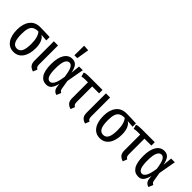

<svg xmlns="http://www.w3.org/2000/svg" viewBox="147 -1826 2863 2863"><g transform="rotate(45 1578.5 -394.0)"><path d="M468 -456 356 -465Q395 -444 417.5 -391.5Q440 -339 440 -264Q440 -137 387.5 -62.5Q335 12 242 12Q149 12 97 -61Q45 -134 45 -263Q45 -386 101.5 -459.5Q158 -533 263 -533Q348 -533 468 -527ZM347 -264Q347 -338 331.5 -389.5Q316 -441 291 -467H289Q233 -467 200 -447Q167 -427 152.5 -382.5Q138 -338 138 -263Q138 -155 164 -107Q190 -59 242 -59Q295 -59 321 -107Q347 -155 347 -264Z M645 -129Q645 -98 653 -82Q661 -66 682 -55L655 12Q603 -4 580 -34.5Q557 -65 557 -119V-527H645Z M1074 -382 1089 -527H1167L1118 -251L1141 -113Q1144 -92 1153 -80Q1162 -68 1180 -60L1150 12Q1119 6 1097.5 -17.5Q1076 -41 1071 -81L1064 -135Q1046 -62 1016 -25Q986 12 931 12Q852 12 809.5 -54Q767 -120 767 -259Q767 -390 812.5 -464Q858 -538 940 -538Q994 -538 1025.5 -502Q1057 -466 1074 -382ZM859 -259Q859 -151 879.5 -104.5Q900 -58 940 -58Q974 -58 1001.5 -103Q1029 -148 1046 -267Q1030 -381 1007 -424.5Q984 -468 948 -468Q859 -468 859 -259ZM1014 -794 982 -596H921L923 -800Z M1437 -455V-129Q1437 -98 1445 -82Q1453 -66 1474 -55L1447 12Q1395 -4 1372 -34.5Q1349 -65 1349 -119V-454H1288Q1265 -454 1252.5 -452Q1240 -450 1220 -445L1201 -512Q1222 -521 1242.5 -524Q1263 -527 1307 -527H1583V-455Z M1743 -129Q1743 -98 1751 -82Q1759 -66 1780 -55L1753 12Q1701 -4 1678 -34.5Q1655 -65 1655 -119V-527H1743Z M2288 -456 2176 -465Q2215 -444 2237.5 -391.5Q2260 -339 2260 -264Q2260 -137 2207.5 -62.5Q2155 12 2062 12Q1969 12 1917 -61Q1865 -134 1865 -263Q1865 -386 1921.5 -459.5Q1978 -533 2083 -533Q2168 -533 2288 -527ZM2167 -264Q2167 -338 2151.5 -389.5Q2136 -441 2111 -467H2109Q2053 -467 2020 -447Q1987 -427 1972.5 -382.5Q1958 -338 1958 -263Q1958 -155 1984 -107Q2010 -59 2062 -59Q2115 -59 2141 -107Q2167 -155 2167 -264Z M2539 -455V-129Q2539 -98 2547 -82Q2555 -66 2576 -55L2549 12Q2497 -4 2474 -34.5Q2451 -65 2451 -119V-454H2390Q2367 -454 2354.5 -452Q2342 -450 2322 -445L2303 -512Q2324 -521 2344.5 -524Q2365 -527 2409 -527H2685V-455Z M3015 -382 3030 -527H3108L3059 -251L3082 -113Q3085 -92 3094 -80Q3103 -68 3121 -60L3091 12Q3060 6 3038.5 -17.5Q3017 -41 3012 -81L3005 -135Q2987 -62 2957 -25Q2927 12 2872 12Q2793 12 2750.5 -54Q2708 -120 2708 -259Q2708 -390 2753.5 -464Q2799 -538 2881 -538Q2935 -538 2966.5 -502Q2998 -466 3015 -382ZM2800 -259Q2800 -151 2820.5 -104.5Q2841 -58 2881 -58Q2915 -58 2942.5 -103Q2970 -148 2987 -267Q2971 -381 2948 -424.5Q2925 -468 2889 -468Q2800 -468 2800 -259Z"/></g></svg>

Font: Fira Sans Compressed
Style: Regular
Weight: 400
Width: 1
Designer: bBox Type GmbH & Carrois Corporate GbR & Edenspiekermann AG
Foundry: bBox Type GmbH & Carrois Corporate GbR & Edenspiekermann AG
Version: Version 4.301